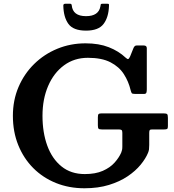

<svg xmlns="http://www.w3.org/2000/svg" viewBox="-20 -995 932 1028"><path d="M525.5 -388H854Q870 -388 874.5 -384.2Q879 -380.5 879 -364V-319.5Q879 -308 875.2 -305Q871.5 -302 859.5 -302H796Q784.5 -302 781.8 -298.5Q779 -295 779 -283.5V-219Q779 -204.5 777.8 -195.2Q776.5 -186 772.5 -176.5Q760 -146 732.8 -112.8Q705.5 -79.5 663.2 -51Q621 -22.5 563.2 -4.8Q505.5 13 432 13Q349.5 13 279.5 -15.2Q209.5 -43.5 158 -95.2Q106.5 -147 77.8 -218Q49 -289 49 -375Q49 -458.5 79.2 -529.2Q109.5 -600 163 -652.5Q216.5 -705 287 -734Q357.5 -763 438 -763Q509.5 -763 562.5 -742.2Q615.5 -721.5 653 -686Q662 -677.5 666.5 -679Q671 -680.5 676.5 -692.5L694 -736Q696.5 -742.5 700.5 -747Q704.5 -751.5 711.5 -751.5H749.5Q766 -751.5 766 -737V-516.5Q766 -506 763.8 -499Q761.5 -492 750.5 -492H704.5Q688.5 -492 685.5 -496.2Q682.5 -500.5 679.5 -512Q668.5 -558.5 643.2 -598Q618 -637.5 571.5 -661.5Q525 -685.5 450.5 -685.5Q377.5 -685.5 322.8 -645.2Q268 -605 237.8 -534.8Q207.5 -464.5 207.5 -375Q207.5 -285.5 233.2 -215Q259 -144.5 309.5 -103.8Q360 -63 434 -63Q491 -63 530.2 -80.2Q569.5 -97.5 593.2 -124Q617 -150.5 629 -178Q632 -185.5 633.5 -192.5Q635 -199.5 635 -211V-284Q635 -296 630.5 -299Q626 -302 614.5 -302H525Q511 -302 507.5 -306.2Q504 -310.5 504 -324V-367Q504 -381 508.2 -384.5Q512.5 -388 525.5 -388ZM440.5 -831Q372.5 -831 346.2 -867.2Q320 -903.5 319 -965.5Q319 -975 330.5 -975H355Q363 -975 364 -967Q369.5 -908.5 440.5 -908.5Q508 -908.5 517.5 -960.5Q519 -967.5 519.5 -971.2Q520 -975 529 -975H553.5Q561.5 -975 562.8 -972.8Q564 -970.5 563.5 -963Q561.5 -902.5 534.5 -866.8Q507.5 -831 440.5 -831Z"/></svg>

Font: Besley SemiBold
Style: Regular
Weight: 600
Designer: Owen Earl
Foundry: indestructible type*
Version: Version 2.001; ttfautohint (v1.8.3)